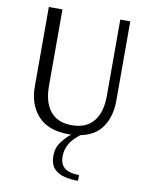

<svg xmlns="http://www.w3.org/2000/svg" viewBox="-97 -720 813 1040"><g transform="rotate(10 310.0 -200.0)"><path d="M405 250Q368 250 332 242Q296 234 273 210Q250 186 250 139Q250 95 274.5 62.5Q299 30 325 10H310Q198 10 142 -52Q86 -114 86 -212V-650H161V-229Q161 -139 201 -90Q241 -41 318 -41Q399 -41 439 -91Q479 -141 479 -229V-650H534V-212Q534 -130 496 -71.5Q458 -13 375 4Q364 12 346 29Q328 46 314 72.5Q300 99 300 135Q300 169 315 187Q330 205 354 211.5Q378 218 405 218Z"/></g></svg>

Font: Arsenal SC
Style: Regular
Weight: 400
Designer: Andrij Shevchenko
Foundry: Stairsfor
Version: Version 2.001; ttfautohint (v1.8.4.7-5d5b)